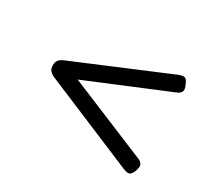

<svg xmlns="http://www.w3.org/2000/svg" viewBox="-104 -888 970 878"><g transform="rotate(30 381.5 -449.0)"><path d="M619 -200 131 -405Q115 -413 107.5 -422.5Q100 -432 100 -449Q100 -466 107.5 -476Q115 -486 131 -493L619 -698Q642 -707 652 -702Q662 -697 670 -676Q680 -655 675.5 -643.5Q671 -632 655 -625L231 -449L655 -273Q670 -266 674 -254.5Q678 -243 670 -221Q662 -200 651.5 -195.5Q641 -191 619 -200Z"/></g></svg>

Font: Playwrite ID
Style: Regular
Weight: 400
Designer: Veronika Burian, José Scaglione
Foundry: TypeTogether
Version: Version 1.002